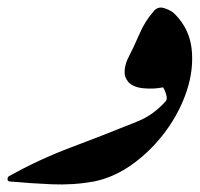

<svg xmlns="http://www.w3.org/2000/svg" viewBox="-20 -490 531 510"><path d="M230 -8Q175 2 117.5 -0.5Q60 -3 5 -8Q0 -9 0 -14.5Q0 -20 4 -22Q82 -66 170 -99Q258 -132 344 -167Q367 -176 386 -190Q405 -204 420 -221Q425 -226 421.5 -238.5Q418 -251 413 -258Q389 -253 361.5 -255.5Q334 -258 321 -272Q310 -285 311 -301.5Q312 -318 319 -333Q336 -366 350.5 -400Q365 -434 389 -461Q400 -474 417.5 -468Q435 -462 444 -453Q483 -414 489 -360.5Q495 -307 476.5 -250Q458 -193 420.5 -142Q383 -91 333.5 -55Q284 -19 230 -8Z"/></svg>

Font: Aref Ruqaa Ink
Style: Regular
Weight: 400
Designer: Abdullah Aref
Version: Version 1.005